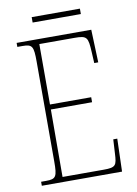

<svg xmlns="http://www.w3.org/2000/svg" viewBox="-91 -885 672 945"><g transform="rotate(-10 245.0 -413.0)"><path d="M135 -799H376V-826H135ZM40 0H441L446 -164H426L422 -94C419 -35 415 -25 354 -25H148L149 -362H355V-387H149V-689H325C388 -689 392 -680 396 -606L399 -550H419L413 -714H40V-694H65C115 -694 121 -683 121 -606V-108C121 -31 115 -20 65 -20H40Z"/></g></svg>

Font: Noto Serif Bengali Condensed Thin
Style: Regular
Weight: 100
Width: 3
Designer: Juan Bruce, Universal Thirst, Indian Type Foundry and the Monotype Design Team.
Foundry: Monotype Imaging Inc.
Version: Version 2.003